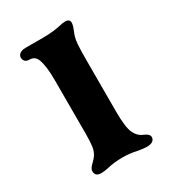

<svg xmlns="http://www.w3.org/2000/svg" viewBox="-130 -552 563 632"><g transform="rotate(-30 151.5 -236.0)"><path d="M47 -10Q47 -16 51 -22Q55 -28 61 -33Q71 -43 76 -50Q85 -63 87.5 -80.5Q90 -98 90 -130V-332Q90 -385 80 -412Q76 -422 69 -427Q62 -432 50 -432Q41 -432 35.5 -437.5Q30 -443 30 -452Q30 -460 37.5 -466Q45 -472 60 -472H125Q165 -472 195 -479Q206 -482 216 -482Q233 -482 233 -467Q233 -458 222 -432Q216 -416 214.5 -395Q213 -374 213 -332V-140Q213 -83 223 -60Q233 -38 253 -30Q273 -22 273 -10Q273 -1 265.5 4.5Q258 10 243 10Q231 10 209 6Q183 0 156 0Q123 0 95 7Q90 8 83 9Q76 10 70 10Q47 10 47 -10Z"/></g></svg>

Font: Raigarh Medium
Style: Regular
Weight: 500
Designer: jaikishan Patel
Foundry: MagicType
Version: Version 1.000